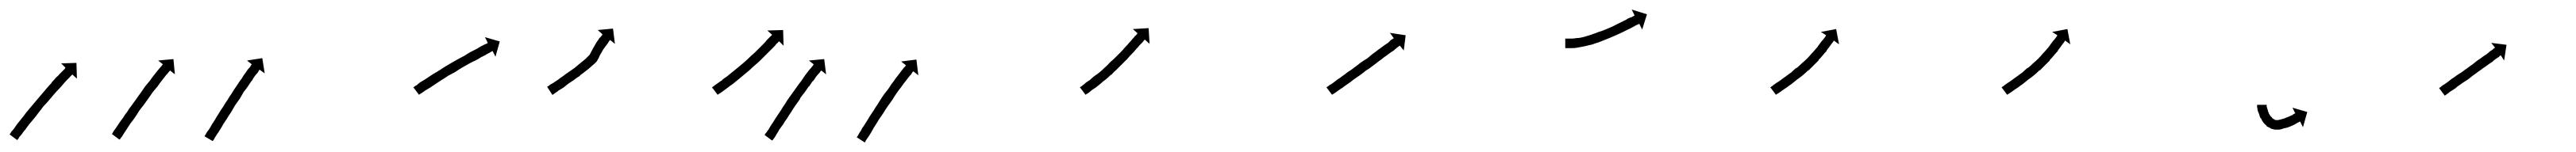

<svg xmlns="http://www.w3.org/2000/svg" viewBox="-50 -297 5392 319"><path d="M-29 -16Q-28 -18 -26 -21Q-23 -24 -20 -28Q-17 -33 -13 -38Q-9 -43 -5 -48Q0 -54 5 -61Q10 -67 15 -73Q21 -80 26 -86Q32 -93 37 -99Q43 -106 48 -112Q53 -118 58 -123V-124Q63 -129 67 -134Q72 -138 75 -142Q79 -146 82 -149Q84 -151 86 -153Q86 -154 87 -155L78 -164L110 -165L111 -132L101 -141Q101 -140 100 -139Q98 -138 96 -135Q93 -132 90 -129Q86 -125 82 -120Q78 -115 73 -110Q68 -105 63 -99Q58 -93 52 -86Q47 -80 41 -74Q36 -67 31 -61Q26 -54 21 -48Q16 -42 11 -36Q7 -31 3 -25Q-1 -21 -4 -16Q-7 -12 -10 -9Q-11 -6 -13 -4Q-14 -4 -14 -3L-30 -15Q-30 -15 -29 -16ZM185 -17Q186 -19 188 -22Q190 -25 193 -29Q195 -32 199 -38Q203 -44 207 -49Q211 -56 216 -62Q220 -69 225 -75Q230 -82 235 -89Q240 -96 245 -103Q250 -110 254 -116Q259 -122 264 -128Q268 -134 272 -139Q276 -144 280 -149Q283 -153 286 -156Q288 -158 289 -160Q290 -161 291 -162L281 -170L313 -173L316 -141L306 -149Q305 -148 305 -147V-148Q303 -146 301 -143Q298 -140 295 -136Q292 -132 288 -127Q284 -122 280 -116Q275 -110 270 -104Q266 -98 261 -91Q256 -84 251 -77Q246 -71 241 -64Q237 -57 232 -50Q228 -44 223 -38Q220 -33 216 -27Q212 -21 210 -18Q207 -13 205 -10Q203 -8 202 -6Q201 -5 200 -4L184 -16Q185 -16 185 -17ZM379 -13Q381 -15 382 -18Q384 -21 387 -25Q390 -29 393 -35Q397 -41 400 -46Q404 -53 408 -59Q412 -66 417 -73Q421 -80 426 -87Q430 -94 435 -101Q439 -108 444 -115Q448 -121 452 -127Q457 -133 460 -139Q464 -144 467 -149Q470 -153 473 -156Q475 -159 476 -161Q477 -162 477 -162L467 -170L499 -175L504 -143L493 -151Q493 -150 492 -149Q491 -147 489 -144Q486 -141 483 -137Q480 -133 477 -127V-128Q473 -122 469 -116Q465 -110 460 -104Q456 -97 452 -90Q447 -83 442 -76Q438 -69 434 -62Q429 -55 425 -48Q421 -42 417 -36Q414 -30 410 -24Q407 -19 404 -15Q401 -10 399 -7Q398 -4 396 -2Q396 -2 395 -1L378 -11Q379 -12 379 -13Z M817 -115Q819 -117 822 -118Q825 -121 829 -124Q834 -127 839 -130Q845 -134 851 -138Q857 -142 864 -146Q871 -150 878 -155Q885 -159 893 -164Q900 -168 907 -172Q914 -176 922 -180Q928 -184 935 -188Q941 -191 947 -194Q952 -197 957 -200Q959 -201 961 -202Q963 -203 965 -204Q968 -205 970 -206Q970 -207 971 -207L965 -219L996 -210L987 -178L981 -190Q980 -189 979 -189Q977 -188 974 -186Q972 -185 970 -184Q968 -183 967 -182Q961 -179 957 -177Q951 -173 945 -170Q938 -167 931 -163Q924 -159 917 -155Q910 -151 903 -146Q895 -142 888 -138Q881 -133 874 -129Q868 -125 862 -121Q856 -117 850 -113Q845 -110 840 -107Q836 -104 833 -102Q830 -100 828 -99Q827 -98 827 -98L815 -114Q816 -114 817 -115Z M1097 -116Q1099 -117 1101 -119Q1104 -121 1108 -123Q1112 -126 1117 -129Q1122 -133 1128 -137Q1133 -141 1139 -145Q1146 -150 1152 -154Q1152 -154 1152 -154Q1152 -154 1152 -154Q1152 -154 1152 -154Q1152 -154 1152 -154Q1158 -159 1164 -164Q1164 -164 1164 -164Q1164 -164 1164 -164Q1164 -164 1164 -164Q1164 -164 1164 -164Q1170 -169 1175 -173Q1175 -173 1175 -173Q1175 -173 1175 -173Q1175 -173 1175 -173Q1175 -173 1175 -173Q1180 -178 1183 -181Q1183 -181 1183 -181Q1183 -181 1183 -181Q1183 -181 1183 -181Q1183 -181 1183 -181Q1186 -185 1191 -184.5Q1196 -184 1199 -180Q1201 -178 1198 -181Q1195 -184 1193 -184Q1186 -185 1183 -180Q1183 -180 1182 -179Q1182 -178 1182.5 -179.5Q1183 -181 1184 -182Q1184 -182 1184 -182Q1184 -182 1184 -182Q1184 -182 1184 -182Q1184 -182 1184 -182Q1188 -190 1192 -197Q1192 -197 1192 -197Q1192 -197 1192 -197Q1192 -197 1192 -197Q1192 -197 1192 -197Q1196 -204 1199 -209Q1199 -209 1199 -209Q1199 -209 1199 -209Q1199 -209 1199 -209Q1199 -209 1199 -209Q1203 -214 1205 -218Q1205 -218 1205 -218Q1205 -218 1206 -218Q1206 -218 1206 -218Q1206 -218 1206 -218Q1208 -221 1210 -223Q1210 -223 1210 -223Q1210 -223 1210 -223Q1210 -223 1210 -223Q1210 -223 1210 -223Q1210 -224 1211 -225L1201 -234L1233 -237L1237 -205L1227 -213Q1226 -212 1225 -211Q1225 -211 1225 -211Q1225 -211 1225 -211Q1225 -211 1225 -211Q1225 -211 1225 -211Q1224 -209 1222 -206Q1222 -206 1222 -206Q1222 -206 1222 -206Q1222 -206 1222 -206Q1222 -206 1222 -206Q1219 -202 1216 -198Q1216 -198 1216 -198Q1216 -198 1216 -198Q1216 -198 1216 -198Q1216 -198 1216 -198Q1212 -193 1209 -187Q1209 -187 1209 -187Q1209 -187 1209 -187Q1209 -187 1209 -187Q1209 -187 1209 -187Q1205 -181 1202 -173Q1202 -173 1202 -173.5Q1202 -174 1202 -174Q1202 -174 1202 -174Q1202 -174 1202 -174Q1200 -169 1198 -167Q1198 -167 1198 -167Q1198 -167 1198 -167Q1198 -167 1198 -167Q1198 -167 1198 -167Q1194 -163 1188 -158Q1188 -158 1188 -158Q1188 -158 1188 -158Q1188 -158 1188 -158Q1188 -158 1188 -158Q1183 -153 1176 -148Q1176 -148 1176 -148Q1176 -148 1176 -148Q1176 -148 1176 -148Q1176 -148 1176 -148Q1170 -143 1164 -139Q1164 -139 1164 -138.5Q1164 -138 1164 -138Q1164 -138 1164 -138Q1164 -138 1164 -138Q1157 -134 1151 -129Q1145 -125 1139 -121Q1134 -117 1129 -113Q1124 -110 1119 -107Q1116 -104 1112 -102Q1110 -100 1108 -99Q1107 -98 1106 -98L1095 -115Q1096 -115 1097 -116Z M1442 -115Q1444 -116 1446 -118Q1449 -120 1453 -123Q1457 -126 1462 -129Q1462 -129 1462 -129Q1462 -129 1461 -129Q1461 -129 1461 -129Q1461 -129 1461 -129Q1466 -133 1472 -137Q1472 -137 1472 -137Q1472 -137 1472 -137Q1472 -137 1472 -137Q1472 -137 1472 -137Q1477 -141 1483 -146Q1483 -146 1483 -146Q1483 -146 1483 -146Q1483 -146 1483 -146Q1483 -146 1483 -146Q1488 -150 1494 -155Q1494 -155 1494 -155Q1494 -155 1494 -155Q1494 -155 1494 -155Q1494 -155 1494 -155Q1500 -160 1506 -165Q1506 -165 1506 -165Q1506 -165 1506 -165Q1506 -165 1506 -165Q1506 -165 1506 -165Q1512 -170 1518 -176Q1518 -176 1518 -176Q1518 -176 1518 -176Q1518 -176 1518 -176Q1518 -176 1518 -176Q1523 -181 1529 -186Q1529 -186 1529 -186Q1529 -186 1529 -186Q1529 -186 1529 -186Q1529 -186 1529 -186Q1534 -191 1539 -196Q1539 -196 1539 -196Q1539 -196 1539 -196Q1539 -196 1539 -196Q1539 -196 1539 -196Q1543 -200 1548 -205Q1552 -209 1555 -213Q1558 -216 1561 -219Q1563 -221 1565 -223Q1565 -223 1566 -224L1556 -233L1589 -234L1590 -201L1581 -210Q1580 -210 1579 -209Q1578 -207 1575 -205Q1573 -202 1570 -199Q1566 -195 1562 -191Q1557 -186 1553 -182Q1553 -182 1553 -182Q1553 -182 1553 -182Q1553 -182 1553 -182Q1553 -182 1553 -182Q1548 -177 1542 -171Q1542 -171 1542 -171Q1542 -171 1542 -171Q1542 -171 1542 -171Q1542 -171 1542 -171Q1537 -166 1531 -161Q1531 -161 1531 -161Q1531 -161 1531 -161Q1531 -161 1531 -161Q1531 -161 1531 -161Q1525 -156 1519 -150Q1519 -150 1519 -150Q1519 -150 1519 -150Q1519 -150 1519 -150Q1519 -150 1519 -150Q1513 -145 1507 -140Q1507 -140 1507 -140Q1507 -140 1507 -140Q1507 -140 1507 -140Q1507 -140 1507 -140Q1501 -135 1495 -130Q1495 -130 1495 -130Q1495 -130 1495 -130Q1495 -130 1495 -130Q1495 -130 1495 -130Q1489 -125 1484 -121Q1484 -121 1484 -121Q1484 -121 1484 -121Q1484 -121 1484 -121Q1484 -121 1484 -121Q1478 -117 1473 -113Q1473 -113 1473 -113Q1473 -113 1473 -113Q1473 -113 1473 -113Q1473 -113 1473 -113Q1469 -110 1465 -107Q1461 -104 1458 -102Q1455 -100 1453 -99Q1452 -98 1452 -98L1440 -114Q1441 -114 1442 -115ZM1551 -15Q1552 -17 1554 -19Q1556 -22 1559 -26Q1561 -30 1565 -36Q1568 -40 1572 -47Q1576 -53 1580 -59Q1585 -66 1589 -73Q1594 -80 1598 -87Q1603 -94 1608 -101Q1613 -108 1618 -115Q1622 -121 1627 -127Q1631 -133 1635 -139Q1639 -144 1642 -148Q1645 -152 1648 -155Q1650 -158 1652 -160Q1652 -161 1653 -162L1643 -170L1675 -173L1679 -141L1669 -149Q1668 -148 1667 -147Q1666 -145 1664 -143Q1661 -140 1658 -136Q1655 -131 1651 -126V-127Q1647 -121 1643 -115V-116Q1638 -109 1634 -103Q1629 -97 1624 -90H1625Q1620 -83 1615 -76Q1610 -69 1606 -62Q1601 -55 1597 -48Q1593 -43 1589 -36Q1584 -29 1581 -25Q1578 -19 1575 -15Q1573 -11 1571 -8Q1569 -6 1568 -4Q1567 -3 1566 -2L1550 -14Q1551 -14 1551 -15ZM1744 -10Q1745 -12 1747 -15Q1749 -19 1752 -23Q1754 -28 1758 -33Q1761 -38 1765 -44Q1769 -51 1773 -57Q1778 -64 1782 -71Q1787 -78 1791 -85Q1796 -93 1801 -100Q1806 -106 1811 -113Q1815 -120 1820 -126Q1824 -132 1828 -137Q1832 -142 1835 -146Q1838 -150 1841 -154Q1843 -156 1845 -158Q1845 -159 1846 -160L1836 -168L1868 -172L1872 -139L1862 -147Q1861 -147 1860 -146Q1859 -144 1857 -141Q1854 -138 1851 -134Q1848 -130 1844 -125Q1840 -120 1836 -114Q1831 -108 1827 -102Q1822 -95 1818 -88Q1813 -81 1808 -74Q1803 -67 1799 -60Q1794 -53 1790 -47Q1786 -40 1782 -34Q1778 -28 1775 -22Q1772 -17 1769 -12Q1766 -8 1764 -5Q1762 -2 1761 0Q1761 1 1760 2L1743 -9Q1743 -9 1744 -10Z M2212 -115Q2214 -116 2216 -118Q2219 -120 2222 -123Q2222 -123 2222 -123Q2222 -123 2222 -123Q2222 -123 2222 -123Q2222 -123 2222 -123Q2226 -126 2231 -129Q2231 -129 2231 -129Q2231 -129 2231 -129Q2231 -129 2231 -129Q2231 -129 2231 -129Q2235 -133 2240 -137Q2240 -137 2240 -137Q2240 -137 2240 -137Q2240 -137 2240 -137Q2240 -137 2240 -137Q2246 -141 2251 -145Q2251 -145 2251 -145Q2251 -145 2251 -145Q2251 -145 2251 -145Q2251 -145 2251 -145Q2257 -150 2262 -155Q2262 -155 2262 -155Q2262 -155 2262 -155Q2262 -155 2262 -155Q2262 -155 2262 -155Q2268 -160 2273 -166Q2273 -166 2273 -166Q2273 -166 2273 -166Q2273 -166 2273 -166Q2273 -166 2273 -166Q2279 -171 2284 -176Q2284 -176 2284 -176Q2284 -176 2284 -176Q2284 -176 2284 -176Q2284 -176 2284 -176Q2290 -182 2295 -187Q2295 -187 2295 -187Q2295 -187 2295 -187Q2295 -187 2295 -187Q2295 -187 2295 -187Q2300 -192 2304 -197Q2309 -202 2313 -207Q2317 -211 2320 -215Q2323 -218 2326 -222Q2327 -222 2330 -226Q2330 -227 2331 -227L2321 -236L2354 -238L2356 -205L2346 -214Q2345 -213 2345 -213Q2342 -209 2341 -208Q2338 -205 2335 -202Q2332 -198 2328 -194Q2324 -189 2319 -184Q2314 -179 2309 -173Q2309 -173 2309 -173Q2309 -173 2309 -173Q2309 -173 2309 -173Q2309 -173 2309 -173Q2304 -168 2298 -162Q2298 -162 2298 -162Q2298 -162 2298 -162Q2298 -162 2298 -162Q2298 -162 2298 -162Q2293 -157 2287 -151Q2287 -151 2287 -151Q2287 -151 2287 -151Q2287 -151 2287 -151Q2287 -151 2287 -151Q2281 -146 2276 -140Q2276 -140 2276 -140Q2276 -140 2275 -140Q2275 -140 2275 -140Q2275 -140 2275 -140Q2270 -135 2264 -130Q2264 -130 2264 -130Q2264 -130 2264 -130Q2264 -130 2264 -130Q2264 -130 2264 -130Q2258 -126 2253 -121Q2253 -121 2253 -121Q2253 -121 2253 -121Q2253 -121 2253 -121Q2253 -121 2253 -121Q2248 -117 2243 -113Q2243 -113 2243 -113Q2243 -113 2243 -113Q2243 -113 2243 -113Q2243 -113 2243 -113Q2238 -110 2234 -107Q2234 -107 2234 -107Q2234 -107 2234 -107Q2234 -107 2234 -107Q2234 -107 2234 -107Q2231 -104 2228 -102Q2225 -100 2223 -99Q2222 -98 2222 -98L2210 -114Q2211 -114 2212 -115Z M2728 -115Q2730 -116 2732 -118Q2736 -120 2740 -123Q2744 -126 2749 -130Q2754 -133 2759 -137Q2765 -141 2771 -146Q2778 -150 2784 -155Q2791 -160 2797 -165Q2804 -170 2811 -174Q2817 -179 2823 -184Q2829 -188 2835 -193Q2841 -197 2846 -201Q2850 -204 2855 -207Q2858 -210 2861 -213Q2864 -215 2866 -216Q2867 -217 2867 -217L2859 -228L2892 -223L2888 -191L2880 -201Q2879 -201 2878 -200Q2876 -199 2874 -197Q2870 -194 2867 -191Q2862 -188 2858 -185Q2853 -181 2847 -177Q2841 -172 2835 -168Q2829 -163 2822 -158Q2816 -153 2809 -149Q2803 -144 2796 -139Q2789 -134 2783 -130Q2777 -125 2771 -121Q2765 -117 2760 -113Q2755 -110 2751 -107Q2747 -104 2744 -102Q2741 -100 2739 -99Q2738 -98 2738 -98L2726 -114Q2727 -114 2728 -115Z M3228 -216Q3229 -216 3230.5 -216Q3232 -216 3234 -216Q3238 -216 3240 -216Q3240 -216 3239 -216Q3239 -216 3239 -216Q3244 -216 3249 -217Q3249 -217 3249 -217Q3249 -217 3248 -217Q3248 -217 3248 -217Q3248 -217 3248 -217Q3253 -217 3259 -218Q3259 -218 3258.5 -218Q3258 -218 3258 -218Q3258 -218 3258 -218Q3258 -218 3258 -218Q3264 -219 3270 -221Q3270 -221 3270 -221Q3270 -221 3270 -221Q3270 -221 3270 -221Q3270 -221 3270 -221Q3276 -223 3283 -225Q3283 -225 3283 -225Q3283 -225 3283 -225Q3282 -225 3282 -225Q3282 -225 3282 -225Q3289 -227 3296 -230Q3296 -230 3296 -230Q3296 -230 3296 -230Q3296 -230 3296 -230Q3296 -230 3296 -230Q3303 -232 3310 -235Q3310 -235 3310 -235Q3310 -235 3310 -235Q3310 -235 3310 -235Q3310 -235 3310 -235Q3317 -238 3324 -241Q3324 -241 3324 -241Q3324 -241 3324 -241Q3324 -241 3324 -241Q3324 -241 3324 -241Q3330 -244 3336 -247Q3336 -247 3336 -247Q3336 -247 3336 -247Q3336 -247 3336 -247Q3336 -247 3336 -247Q3342 -250 3348 -253Q3353 -255 3357 -258Q3361 -260 3365 -261Q3368 -263 3370 -264Q3371 -264 3371 -265L3365 -277L3397 -267L3387 -235L3381 -247Q3380 -247 3379 -246Q3377 -245 3374 -244Q3371 -242 3367 -240Q3362 -237 3357 -235Q3351 -232 3345 -229Q3345 -229 3345 -229Q3345 -229 3345 -229Q3345 -229 3345 -229Q3345 -229 3345 -229Q3338 -226 3332 -223Q3332 -223 3332 -223Q3332 -223 3332 -223Q3332 -223 3332 -223Q3332 -223 3332 -223Q3325 -220 3318 -217Q3318 -217 3318 -217Q3318 -217 3318 -217Q3318 -217 3318 -217Q3318 -217 3318 -217Q3310 -214 3303 -211Q3303 -211 3303 -211Q3303 -211 3303 -211Q3303 -211 3303 -211Q3303 -211 3303 -211Q3296 -208 3289 -206Q3289 -206 3289 -206Q3289 -206 3289 -206Q3289 -206 3289 -206Q3289 -206 3289 -206Q3282 -203 3275 -202Q3275 -202 3275 -202Q3275 -202 3275 -202Q3275 -202 3275 -202Q3275 -202 3275 -202Q3268 -200 3262 -199Q3262 -199 3262 -199Q3262 -199 3262 -199Q3262 -199 3262 -199Q3262 -199 3262 -199Q3256 -198 3251 -197Q3251 -197 3251 -197Q3251 -197 3251 -197Q3251 -197 3251 -197Q3251 -197 3251 -197Q3246 -196 3240 -196Q3240 -196 3240 -196Q3239 -196 3239 -196Q3237 -196 3234 -196Q3232 -196 3230.5 -196Q3229 -196 3228 -196Q3227 -196 3226.5 -196Q3226 -196 3226 -196V-216Q3226 -216 3226.5 -216Q3227 -216 3228 -216Z M3657 -115Q3659 -116 3661 -118Q3665 -121 3668 -123Q3673 -126 3677 -129Q3682 -133 3688 -137Q3688 -137 3688 -137Q3688 -137 3688 -137Q3688 -137 3688 -137Q3688 -137 3688 -137Q3693 -141 3699 -145Q3699 -145 3699 -145Q3699 -145 3699 -145Q3699 -145 3699 -145Q3699 -145 3699 -145Q3704 -150 3710 -155Q3710 -155 3710 -154.5Q3710 -154 3710 -154Q3710 -154 3710 -154Q3710 -154 3710 -154Q3716 -159 3721 -164Q3721 -164 3721 -164Q3721 -164 3721 -164Q3721 -164 3721 -164Q3721 -164 3721 -164Q3727 -169 3732 -174Q3732 -174 3732 -174Q3732 -174 3732 -174Q3732 -174 3732 -174Q3732 -174 3732 -174Q3737 -179 3741 -184Q3741 -184 3741 -184Q3741 -184 3741 -184Q3741 -184 3741 -184Q3741 -184 3741 -184Q3746 -189 3750 -194Q3750 -194 3750 -194Q3750 -194 3750 -194Q3750 -194 3750 -194Q3750 -194 3750 -194Q3754 -198 3757 -203Q3757 -203 3757 -203Q3757 -203 3757 -203Q3757 -203 3757 -203Q3757 -203 3757 -203Q3760 -207 3763 -211Q3763 -211 3763 -211Q3763 -211 3763 -211Q3763 -211 3763 -211Q3763 -211 3763 -211Q3766 -214 3768 -217Q3768 -217 3768 -217Q3768 -217 3768 -217Q3768 -217 3768 -217Q3768 -217 3768 -217Q3770 -220 3771 -221Q3771 -222 3772 -223L3761 -230L3793 -236L3799 -204L3788 -212Q3788 -211 3787 -210Q3786 -208 3784 -206Q3784 -206 3784 -206Q3784 -206 3784 -206Q3784 -206 3784 -206Q3784 -206 3784 -206Q3782 -203 3779 -199Q3779 -199 3779 -199Q3779 -199 3779 -199Q3779 -199 3779 -199Q3779 -199 3779 -199Q3776 -195 3773 -191Q3773 -191 3773 -191Q3773 -191 3773 -191Q3773 -191 3773 -190.5Q3773 -190 3773 -190Q3769 -186 3765 -181Q3765 -181 3765 -181Q3765 -181 3765 -181Q3765 -181 3765 -181Q3765 -181 3765 -181Q3761 -176 3756 -171Q3756 -171 3756 -170.5Q3756 -170 3756 -170Q3756 -170 3756 -170Q3756 -170 3756 -170Q3751 -165 3746 -160Q3746 -160 3746 -160Q3746 -160 3746 -160Q3746 -160 3746 -160Q3746 -160 3746 -160Q3740 -154 3735 -149Q3735 -149 3735 -149Q3735 -149 3735 -149Q3735 -149 3734.5 -149Q3734 -149 3734 -149Q3729 -144 3723 -139Q3723 -139 3723 -139Q3723 -139 3723 -139Q3723 -139 3723 -139Q3723 -139 3723 -139Q3717 -134 3711 -130Q3711 -130 3711 -130Q3711 -130 3711 -130Q3711 -130 3711 -130Q3711 -130 3711 -130Q3705 -125 3700 -121Q3700 -121 3700 -121Q3700 -121 3700 -121Q3700 -121 3700 -121Q3700 -121 3700 -121Q3694 -117 3689 -113Q3684 -110 3680 -107Q3676 -104 3673 -102Q3670 -100 3668 -99Q3667 -98 3667 -98L3655 -114Q3656 -114 3657 -115Z M4141 -115Q4143 -116 4145 -118Q4149 -121 4152 -123Q4157 -126 4161 -129Q4166 -133 4172 -137Q4172 -137 4172 -137Q4172 -137 4172 -137Q4172 -137 4172 -137Q4172 -137 4172 -137Q4177 -141 4183 -145Q4183 -145 4183 -145Q4183 -145 4183 -145Q4183 -145 4183 -145Q4183 -145 4183 -145Q4188 -150 4194 -155Q4194 -155 4194 -154.5Q4194 -154 4194 -154Q4194 -154 4194 -154Q4194 -154 4194 -154Q4200 -159 4205 -164Q4205 -164 4205 -164Q4205 -164 4205 -164Q4205 -164 4205 -164Q4205 -164 4205 -164Q4211 -169 4216 -174Q4216 -174 4216 -174Q4216 -174 4216 -174Q4216 -174 4216 -174Q4216 -174 4216 -174Q4221 -179 4225 -184Q4225 -184 4225 -184Q4225 -184 4225 -184Q4225 -184 4225 -184Q4225 -184 4225 -184Q4230 -189 4234 -194Q4234 -194 4234 -194Q4234 -194 4234 -194Q4234 -194 4234 -194Q4234 -194 4234 -194Q4238 -198 4241 -203Q4241 -203 4241 -203Q4241 -203 4241 -203Q4241 -203 4241 -203Q4241 -203 4241 -203Q4244 -207 4247 -211Q4247 -211 4247 -211Q4247 -211 4247 -211Q4247 -211 4247 -211Q4247 -211 4247 -211Q4250 -214 4252 -217Q4252 -217 4252 -217Q4252 -217 4252 -217Q4252 -217 4252 -217Q4252 -217 4252 -217Q4254 -220 4255 -221Q4255 -222 4256 -223L4245 -230L4277 -236L4283 -204L4272 -212Q4272 -211 4271 -210Q4270 -208 4268 -206Q4268 -206 4268 -206Q4268 -206 4268 -206Q4268 -206 4268 -206Q4268 -206 4268 -206Q4266 -203 4263 -199Q4263 -199 4263 -199Q4263 -199 4263 -199Q4263 -199 4263 -199Q4263 -199 4263 -199Q4260 -195 4257 -191Q4257 -191 4257 -191Q4257 -191 4257 -191Q4257 -191 4257 -190.5Q4257 -190 4257 -190Q4253 -186 4249 -181Q4249 -181 4249 -181Q4249 -181 4249 -181Q4249 -181 4249 -181Q4249 -181 4249 -181Q4245 -176 4240 -171Q4240 -171 4240 -170.5Q4240 -170 4240 -170Q4240 -170 4240 -170Q4240 -170 4240 -170Q4235 -165 4230 -160Q4230 -160 4230 -160Q4230 -160 4230 -160Q4230 -160 4230 -160Q4230 -160 4230 -160Q4224 -154 4219 -149Q4219 -149 4219 -149Q4219 -149 4219 -149Q4219 -149 4218.5 -149Q4218 -149 4218 -149Q4213 -144 4207 -139Q4207 -139 4207 -139Q4207 -139 4207 -139Q4207 -139 4207 -139Q4207 -139 4207 -139Q4201 -134 4195 -130Q4195 -130 4195 -130Q4195 -130 4195 -130Q4195 -130 4195 -130Q4195 -130 4195 -130Q4189 -125 4184 -121Q4184 -121 4184 -121Q4184 -121 4184 -121Q4184 -121 4184 -121Q4184 -121 4184 -121Q4178 -117 4173 -113Q4168 -110 4164 -107Q4160 -104 4157 -102Q4154 -100 4152 -99Q4151 -98 4151 -98L4139 -114Q4140 -114 4141 -115Z M4694 -76Q4694 -76 4694 -76Q4694 -76 4694 -76Q4694 -77 4694 -77Q4694 -77 4694 -77Q4694 -76 4694 -74Q4694 -74 4694 -74Q4694 -74 4694 -74Q4694 -75 4694 -75Q4694 -75 4694 -75Q4694 -73 4695 -70Q4695 -70 4695 -70Q4695 -70 4695 -70Q4695 -71 4695 -71Q4695 -71 4695 -71Q4695 -68 4697 -65Q4697 -65 4696.5 -65Q4696 -65 4696 -65Q4696 -65 4696 -65Q4696 -65 4696 -65Q4698 -62 4699 -58Q4699 -58 4699 -58Q4699 -58 4699 -58Q4699 -58 4699 -58Q4699 -58 4699 -58Q4701 -55 4703 -52Q4703 -52 4703 -52Q4703 -52 4703 -52Q4703 -52 4703 -52.5Q4703 -53 4703 -53Q4705 -50 4707 -48Q4707 -48 4707 -48Q4707 -48 4707 -48Q4707 -48 4707 -48Q4707 -48 4707 -48Q4709 -47 4711 -46Q4711 -46 4710.5 -46Q4710 -46 4710 -46Q4710 -46 4710 -46Q4710 -46 4710 -46Q4712 -45 4714 -45Q4714 -45 4714 -45Q4714 -45 4714 -45Q4713 -45 4713 -45Q4713 -45 4713 -45Q4716 -45 4719 -45Q4719 -45 4719 -45Q4719 -45 4718 -45Q4718 -45 4718 -45Q4718 -45 4718 -45Q4722 -46 4726 -47Q4726 -47 4726 -47Q4726 -47 4726 -47Q4726 -47 4726 -47Q4726 -47 4726 -47Q4730 -48 4735 -50Q4735 -50 4735 -50Q4735 -50 4734 -50Q4734 -50 4734 -50Q4734 -50 4734 -50Q4738 -51 4742 -53Q4742 -53 4742 -53Q4742 -53 4742 -53Q4742 -53 4742 -53Q4742 -53 4742 -53Q4746 -55 4749 -56Q4749 -56 4749 -56Q4749 -56 4749 -56Q4749 -56 4748.5 -56Q4748 -56 4748 -56Q4751 -58 4753 -59Q4753 -59 4753 -59Q4753 -59 4753 -59Q4753 -59 4753 -59Q4753 -59 4753 -59Q4753 -59 4754 -59L4748 -71L4779 -62L4770 -30L4764 -42Q4763 -42 4762 -41Q4762 -41 4762 -41Q4762 -41 4762 -41Q4762 -41 4762 -41Q4762 -41 4762 -41Q4760 -40 4758 -39Q4758 -39 4758 -39Q4758 -39 4758 -39Q4758 -39 4758 -39Q4758 -39 4758 -39Q4755 -37 4751 -35Q4751 -35 4751 -35Q4751 -35 4751 -35Q4751 -35 4751 -35Q4751 -35 4751 -35Q4747 -33 4742 -31Q4742 -31 4742 -31Q4742 -31 4742 -31Q4742 -31 4742 -31Q4742 -31 4742 -31Q4737 -29 4732 -28Q4732 -28 4732 -28Q4732 -28 4732 -28Q4732 -28 4731.5 -28Q4731 -28 4731 -28Q4726 -26 4721 -25Q4721 -25 4721 -25Q4721 -25 4721 -25Q4721 -25 4721 -25Q4721 -25 4721 -25Q4716 -25 4712 -25Q4712 -25 4711.5 -25Q4711 -25 4711 -25Q4711 -25 4711 -25Q4711 -25 4711 -25Q4707 -26 4703 -27Q4703 -27 4702.5 -27.5Q4702 -28 4702 -28Q4702 -28 4702 -28Q4702 -28 4702 -28Q4698 -30 4694 -32Q4694 -32 4694 -32.5Q4694 -33 4694 -33Q4694 -33 4694 -33Q4694 -33 4694 -33Q4690 -36 4687 -40Q4687 -40 4687 -40Q4687 -40 4687 -40Q4687 -40 4687 -40Q4687 -40 4687 -40Q4684 -44 4682 -49Q4682 -49 4682 -49Q4682 -49 4681 -49Q4681 -49 4681 -49Q4681 -49 4681 -49Q4679 -54 4678 -58Q4678 -58 4678 -58Q4678 -58 4678 -58Q4678 -58 4678 -58Q4678 -58 4678 -58Q4676 -62 4675 -66Q4675 -66 4675 -66Q4675 -66 4675 -66Q4675 -66 4675 -66Q4675 -66 4675 -66Q4675 -69 4674 -72Q4674 -72 4674 -72Q4674 -72 4674 -72Q4674 -72 4674 -72Q4674 -72 4674 -72Q4674 -74 4674 -76Q4674 -76 4674 -76Q4674 -76 4674 -76Q4674 -76 4674 -76Q4674 -76 4674 -76Q4674 -76 4674 -77H4694Q4694 -77 4694 -76Z M5056 -113Q5058 -114 5060 -116Q5062 -118 5066 -120Q5070 -123 5073 -125Q5078 -129 5082 -132Q5087 -135 5092 -139Q5098 -143 5103 -146Q5108 -150 5114 -154Q5119 -158 5125 -162Q5130 -166 5135 -170Q5140 -173 5145 -177Q5149 -180 5154 -183Q5158 -186 5161 -189Q5164 -191 5167 -193Q5169 -195 5170 -196Q5171 -196 5172 -197L5164 -207L5196 -203L5191 -170L5184 -181Q5183 -180 5182 -180Q5181 -178 5179 -177Q5176 -175 5173 -173Q5169 -170 5166 -167Q5161 -164 5157 -161Q5152 -157 5147 -154Q5142 -150 5136 -146Q5131 -142 5125 -138Q5120 -134 5115 -130Q5109 -126 5104 -123Q5099 -119 5094 -116Q5090 -112 5085 -109Q5082 -107 5077 -104Q5074 -101 5072 -100Q5069 -98 5068 -97Q5067 -97 5067 -96L5055 -112Q5055 -113 5056 -113Z"/></svg>

Font: FRB American Cursive Just Arrows Black
Style: Bold Italic
Weight: 900
Italic angle: -25°
Version: Version 2.0;Modular Font Editor K font №1